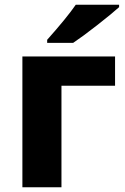

<svg xmlns="http://www.w3.org/2000/svg" viewBox="-20 -786 526 806"><path d="M463 -426H238V0H74V-549H463ZM480 -756Q449 -728 387.5 -680Q326 -632 287 -606H178V-619Q260 -711 298 -766H480Z"/></svg>

Font: Noto Sans UI ExtraBold
Style: Regular
Weight: 800
Designer: Monotype Design Team
Foundry: Monotype Imaging Inc.
Version: Version 1.001